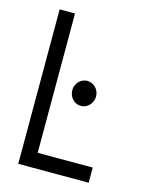

<svg xmlns="http://www.w3.org/2000/svg" viewBox="-99 -685 572 748"><g transform="rotate(15 187.5 -311.5)"><path d="M48 0H332V-61H110V-623H48ZM225 -281C251 -281 273 -304 273 -332C273 -360 250 -382 225 -382C199 -382 177 -360 177 -332C177 -304 198 -281 225 -281Z"/></g></svg>

Font: Inconsolata Condensed
Style: Regular
Weight: 400
Width: 3
Monospace: yes
Designer: Raph Levien, Cyreal, Brenton Simpson
Foundry: Raph Levien, Cyreal, Google
Version: Version 3.100